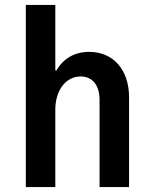

<svg xmlns="http://www.w3.org/2000/svg" viewBox="-20 -761 620 781"><path d="M85 0H205V-315C205 -394 248 -450 308 -450C356 -450 385 -414 385 -355V0H505V-365C505 -477 441 -550 343 -550C283 -550 238 -523 209 -474H205V-741H85Z"/></svg>

Font: CommitMono-dimboump
Style: Bold
Weight: 700
Monospace: yes
Designer: Eigil Nikolajsen
Foundry: Eigil Nikolajsen
Version: Version 1.143